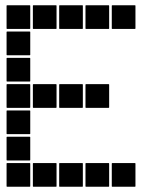

<svg xmlns="http://www.w3.org/2000/svg" viewBox="-20 -715 640 730"><path d="M407 -695H493Q495 -695 495 -693V-607Q495 -605 493 -605H407Q405 -605 405 -607V-693Q405 -695 407 -695ZM307 -695H393Q395 -695 395 -693V-607Q395 -605 393 -605H307Q305 -605 305 -607V-693Q305 -695 307 -695ZM207 -695H293Q295 -695 295 -693V-607Q295 -605 293 -605H207Q205 -605 205 -607V-693Q205 -695 207 -695ZM107 -695H193Q195 -695 195 -693V-607Q195 -605 193 -605H107Q105 -605 105 -607V-693Q105 -695 107 -695ZM7 -695H93Q95 -695 95 -693V-607Q95 -605 93 -605H7Q5 -605 5 -607V-693Q5 -695 7 -695ZM7 -595H93Q95 -595 95 -593V-507Q95 -505 93 -505H7Q5 -505 5 -507V-593Q5 -595 7 -595ZM7 -495H93Q95 -495 95 -493V-407Q95 -405 93 -405H7Q5 -405 5 -407V-493Q5 -495 7 -495ZM307 -395H393Q395 -395 395 -393V-307Q395 -305 393 -305H307Q305 -305 305 -307V-393Q305 -395 307 -395ZM207 -395H293Q295 -395 295 -393V-307Q295 -305 293 -305H207Q205 -305 205 -307V-393Q205 -395 207 -395ZM107 -395H193Q195 -395 195 -393V-307Q195 -305 193 -305H107Q105 -305 105 -307V-393Q105 -395 107 -395ZM7 -395H93Q95 -395 95 -393V-307Q95 -305 93 -305H7Q5 -305 5 -307V-393Q5 -395 7 -395ZM7 -295H93Q95 -295 95 -293V-207Q95 -205 93 -205H7Q5 -205 5 -207V-293Q5 -295 7 -295ZM7 -195H93Q95 -195 95 -193V-107Q95 -105 93 -105H7Q5 -105 5 -107V-193Q5 -195 7 -195ZM407 -95H493Q495 -95 495 -93V-7Q495 -5 493 -5H407Q405 -5 405 -7V-93Q405 -95 407 -95ZM307 -95H393Q395 -95 395 -93V-7Q395 -5 393 -5H307Q305 -5 305 -7V-93Q305 -95 307 -95ZM207 -95H293Q295 -95 295 -93V-7Q295 -5 293 -5H207Q205 -5 205 -7V-93Q205 -95 207 -95ZM107 -95H193Q195 -95 195 -93V-7Q195 -5 193 -5H107Q105 -5 105 -7V-93Q105 -95 107 -95ZM7 -95H93Q95 -95 95 -93V-7Q95 -5 93 -5H7Q5 -5 5 -7V-93Q5 -95 7 -95Z"/></svg>

Font: Pixel Panel Black
Style: Regular
Weight: 900
Monospace: yes
Designer: Óliver Lalan
Foundry: Óliver Lalan
Version: Version 1.000; ttfautohint (v1.8.4.7-5d5b-dirty);gftools[0.9